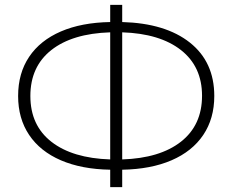

<svg xmlns="http://www.w3.org/2000/svg" viewBox="-20 -742 949 784"><path d="M479 -49V22H430V-49Q313 -51 228.5 -87.5Q144 -124 99 -191Q54 -258 54 -350Q54 -443 99 -510Q144 -577 228.5 -613.5Q313 -650 430 -652V-722H479V-652Q656 -647 755.5 -568Q855 -489 855 -350Q855 -258 810 -191Q765 -124 680.5 -87.5Q596 -51 479 -49ZM805 -351Q805 -470 719 -537.5Q633 -605 479 -610V-91Q633 -96 719 -163.5Q805 -231 805 -351ZM430 -91V-610Q275 -605 189.5 -537.5Q104 -470 104 -350Q104 -230 190 -163Q276 -96 430 -91Z"/></svg>

Font: Montserrat Atlas Light
Style: Regular
Weight: 300
Designer: Julieta Ulanovsky
Foundry: Julieta Ulanovsky
Version: Version 7.200